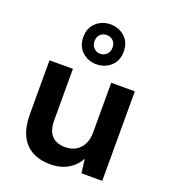

<svg xmlns="http://www.w3.org/2000/svg" viewBox="-147 -913 914 1032"><g transform="rotate(20 310.0 -397.0)"><path d="M258 12Q197 12 153.5 -12.5Q110 -37 87.5 -85Q65 -133 65 -203V-512H199V-219Q199 -160 225.5 -131Q252 -102 303 -102Q336 -102 361.5 -116Q387 -130 402.5 -158.5Q418 -187 418 -228V-512H553V0H434L424 -80Q402 -38 360 -13Q318 12 258 12ZM308 -578Q261 -578 227 -608.5Q193 -639 193 -692Q193 -745 227 -775.5Q261 -806 308 -806Q356 -806 390 -775.5Q424 -745 424 -692Q424 -639 390 -608.5Q356 -578 308 -578ZM308 -638Q330 -638 345 -653Q360 -668 360 -692Q360 -717 345 -731Q330 -745 308 -745Q287 -745 272 -731Q257 -717 257 -692Q257 -668 272 -653Q287 -638 308 -638Z"/></g></svg>

Font: DM Sans 12pt
Style: Bold
Weight: 700
Version: Version 4.004;gftools[0.9.30]